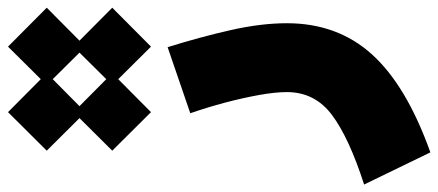

<svg xmlns="http://www.w3.org/2000/svg" viewBox="-464 -530 1142 501"><g transform="rotate(-90 107.5 -279.0)"><path d="M-34.7 -557.6 50.3 -643.1 -34.7 -728.5 65.9 -829.6 151.9 -744.1 236.8 -829.6 338.4 -728.5 252.4 -643.1 338.4 -557.6 236.8 -456.5 151.9 -542 65.9 -456.5ZM81.5 -643.1 151.9 -573.2 221.2 -643.1 151.9 -712.9ZM63 -354 235.4 -413.1Q261.7 -329.1 279.8 -249.3Q297.9 -169.4 297.9 -102.1Q297.9 30.3 216.3 120.4Q134.8 210.4 -39.1 272.5L-123 99.6Q-1.5 60.5 58.3 15.9Q118.2 -28.8 118.2 -102.1Q118.2 -132.3 110.6 -174.6Q103 -216.8 90.6 -263.7Q78.1 -310.5 63 -354Z"/></g></svg>

Font: Estedad-FD Black
Style: Regular
Weight: 900
Designer: Amin Abedi
Version: Version 7.3